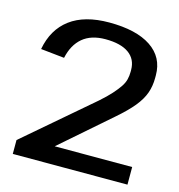

<svg xmlns="http://www.w3.org/2000/svg" viewBox="-106 -802 837 896"><g transform="rotate(15 313.0 -354.5)"><path d="M36 -67 360 -345Q393 -374 413.5 -397Q434 -420 446.5 -438.5Q459 -457 463.5 -475Q468 -493 468 -512V-521Q468 -573 429 -601Q390 -629 316 -629Q247 -629 206 -594.5Q165 -560 151 -495L37 -507Q55 -605 124.5 -657Q194 -709 313 -709Q444 -709 515 -661.5Q586 -614 586 -527V-514Q586 -475 574 -441Q562 -407 533 -371.5Q504 -336 453 -292L147 -25L112 -85H590V0H36Z"/></g></svg>

Font: Pathway Extreme 72pt SemiBold
Style: Regular
Weight: 600
Designer: Eduardo Rodriguez Tunni
Foundry: Eduardo Rodriguez Tunni
Version: Version 1.001;gftools[0.9.26]